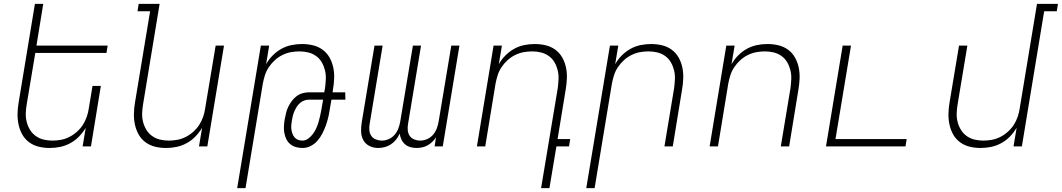

<svg xmlns="http://www.w3.org/2000/svg" viewBox="-20 -755 5475 990"><path d="M236 8Q207 8 180 1.5Q153 -5 131 -21Q109 -37 95.5 -60.5Q82 -84 76 -111.5Q70 -139 70.5 -168Q71 -197 76 -226L160 -735H203L168 -520H535L529 -482H162L118 -219Q114 -196 113 -172.5Q112 -149 117.5 -127Q123 -105 134.5 -86Q146 -67 164 -54Q182 -41 204 -35.5Q226 -30 250 -30Q272 -30 294 -34Q316 -38 337 -48.5Q358 -59 376.5 -75.5Q395 -92 407.5 -111.5Q420 -131 427.5 -153Q435 -175 438 -197L457 -312H500L449 0H406L422 -96Q407 -71 387 -50.5Q367 -30 342 -16.5Q317 -3 290 2.5Q263 8 236 8Z M836 8Q807 8 780 1.5Q753 -5 731 -21Q709 -37 695.5 -60.5Q682 -84 676 -111.5Q670 -139 670.5 -168Q671 -197 676 -226L754 -697H689L695 -735H803L718 -219Q714 -196 713 -172.5Q712 -149 717.5 -127Q723 -105 734.5 -86Q746 -67 764 -54Q782 -41 804 -35.5Q826 -30 850 -30Q872 -30 894 -34Q916 -38 937 -48.5Q958 -59 976.5 -75.5Q995 -92 1007.5 -111.5Q1020 -131 1027.5 -153Q1035 -175 1038 -197L1092 -520H1135L1049 0H1006L1022 -96Q1007 -71 987 -50.5Q967 -30 942 -16.5Q917 -3 890 2.5Q863 8 836 8Z M1203 215 1325 -520H1368L1352 -424Q1366 -449 1386.5 -469.5Q1407 -490 1431.5 -503.5Q1456 -517 1483 -522.5Q1510 -528 1537 -528Q1566 -528 1593.5 -521.5Q1621 -515 1643 -499Q1665 -483 1678.5 -459.5Q1692 -436 1698 -408.5Q1704 -381 1703 -352Q1702 -323 1697 -294L1695 -279H1760L1761 -241H1689L1680 -189Q1677 -168 1672 -147.5Q1667 -127 1659.5 -106.5Q1652 -86 1642 -66.5Q1632 -47 1617.5 -30Q1603 -13 1582.5 -2.5Q1562 8 1541 8Q1523 8 1506.5 3.5Q1490 -1 1477 -11.5Q1464 -22 1456.5 -37.5Q1449 -53 1446 -70Q1443 -87 1444 -104.5Q1445 -122 1448 -140Q1451 -156 1455 -172.5Q1459 -189 1466.5 -204.5Q1474 -220 1484.5 -234Q1495 -248 1508.5 -258.5Q1522 -269 1539 -274Q1556 -279 1572 -279H1652L1656 -301Q1659 -324 1660 -347.5Q1661 -371 1655.5 -393Q1650 -415 1639 -434Q1628 -453 1610 -466Q1592 -479 1570 -484.5Q1548 -490 1524 -490Q1502 -490 1480 -486Q1458 -482 1436.5 -471.5Q1415 -461 1397 -444.5Q1379 -428 1366 -408.5Q1353 -389 1346 -367Q1339 -345 1335 -323L1246 215ZM1539 -30Q1555 -30 1569.5 -40.5Q1584 -51 1594 -65Q1604 -79 1611 -94.5Q1618 -110 1622.5 -125.5Q1627 -141 1630.5 -157Q1634 -173 1637 -189L1646 -241H1572Q1560 -241 1548 -236.5Q1536 -232 1526.5 -223.5Q1517 -215 1510 -204Q1503 -193 1498 -181.5Q1493 -170 1490 -158Q1487 -146 1485 -134Q1483 -123 1482 -111Q1481 -99 1482.5 -87.5Q1484 -76 1488 -65.5Q1492 -55 1499 -46.5Q1506 -38 1517 -34Q1528 -30 1539 -30Z M1930 8Q1906 8 1885.5 -2Q1865 -12 1854 -31.5Q1843 -51 1842 -75Q1841 -99 1845 -123L1911 -520H1953L1886 -116Q1883 -100 1884.5 -83.5Q1886 -67 1894.5 -54.5Q1903 -42 1918 -36Q1933 -30 1949 -30Q1967 -30 1985 -38Q2003 -46 2015.5 -61Q2028 -76 2034.5 -94Q2041 -112 2044 -130L2109 -520H2151L2084 -116Q2081 -100 2082.5 -83.5Q2084 -67 2092.5 -54.5Q2101 -42 2116 -36Q2131 -30 2147 -30Q2165 -30 2183 -38Q2201 -46 2213.5 -61Q2226 -76 2232.5 -94Q2239 -112 2242 -130L2307 -520H2349L2263 0H2221L2228 -47Q2220 -34 2209 -23.5Q2198 -13 2184.5 -5.5Q2171 2 2156.5 5Q2142 8 2128 8Q2111 8 2095.5 3.5Q2080 -1 2068.5 -11Q2057 -21 2050 -35.5Q2043 -50 2041 -66Q2034 -50 2022.5 -35.5Q2011 -21 1996 -11Q1981 -1 1964 3.5Q1947 8 1930 8Z M2770 215 2856 -301Q2859 -324 2860 -347.5Q2861 -371 2855.5 -393Q2850 -415 2839 -434Q2828 -453 2810 -466Q2792 -479 2770 -484.5Q2748 -490 2724 -490Q2702 -490 2680 -486Q2658 -482 2636.5 -471.5Q2615 -461 2597 -444.5Q2579 -428 2566 -408.5Q2553 -389 2546 -367Q2539 -345 2535 -323L2482 0H2439L2525 -520H2568L2552 -424Q2566 -449 2586.5 -469.5Q2607 -490 2631.5 -503.5Q2656 -517 2683 -522.5Q2710 -528 2737 -528Q2766 -528 2793.5 -521.5Q2821 -515 2843 -499Q2865 -483 2878.5 -459.5Q2892 -436 2898 -408.5Q2904 -381 2903 -352Q2902 -323 2897 -294L2855 -38H2920L2914 0H2849L2813 215Z M3003 215 3125 -520H3168L3152 -424Q3166 -449 3186.5 -469.5Q3207 -490 3231.5 -503.5Q3256 -517 3283 -522.5Q3310 -528 3337 -528Q3366 -528 3393.5 -521.5Q3421 -515 3443 -499Q3465 -483 3478.5 -459.5Q3492 -436 3498 -408.5Q3504 -381 3503 -352Q3502 -323 3497 -294L3449 0H3406L3456 -301Q3459 -324 3460 -347.5Q3461 -371 3455.5 -393Q3450 -415 3439 -434Q3428 -453 3410 -466Q3392 -479 3370 -484.5Q3348 -490 3324 -490Q3302 -490 3280 -486Q3258 -482 3236.5 -471.5Q3215 -461 3197 -444.5Q3179 -428 3166 -408.5Q3153 -389 3146 -367Q3139 -345 3135 -323L3046 215Z M3639 0 3725 -520H3768L3752 -424Q3766 -449 3786.5 -469.5Q3807 -490 3831.5 -503.5Q3856 -517 3883 -522.5Q3910 -528 3937 -528Q3966 -528 3993.5 -521.5Q4021 -515 4043 -499Q4065 -483 4078.5 -459.5Q4092 -436 4098 -408.5Q4104 -381 4103 -352Q4102 -323 4097 -294L4049 0H4006L4056 -301Q4059 -324 4060 -347.5Q4061 -371 4055.5 -393Q4050 -415 4039 -434Q4028 -453 4010 -466Q3992 -479 3970 -484.5Q3948 -490 3924 -490Q3902 -490 3880 -486Q3858 -482 3836.5 -471.5Q3815 -461 3797 -444.5Q3779 -428 3766 -408.5Q3753 -389 3746 -367Q3739 -345 3735 -323L3682 0Z M4239 0 4325 -520H4368L4288 -38H4655L4649 0Z M5036 8Q5007 8 4980 1.5Q4953 -5 4931 -21Q4909 -37 4895.5 -60.5Q4882 -84 4876 -111.5Q4870 -139 4870.5 -168Q4871 -197 4876 -226L4925 -520H4968L4918 -219Q4914 -196 4913 -172.5Q4912 -149 4917.5 -127Q4923 -105 4934.5 -86Q4946 -67 4964 -54Q4982 -41 5004 -35.5Q5026 -30 5050 -30Q5072 -30 5094 -34Q5116 -38 5137 -48.5Q5158 -59 5176.5 -75.5Q5195 -92 5207.5 -111.5Q5220 -131 5227.5 -153Q5235 -175 5238 -197L5327 -735H5435L5429 -697H5364L5249 0H5206L5222 -96Q5207 -71 5187 -50.5Q5167 -30 5142 -16.5Q5117 -3 5090 2.5Q5063 8 5036 8Z"/></svg>

Font: Iosevka Extralight Extended
Style: Italic
Weight: 200
Width: 7
Italic angle: -9°
Monospace: yes
Designer: Belleve Invis
Foundry: Belleve Invis
Version: Version 32.5.0; ttfautohint (v1.8.4)